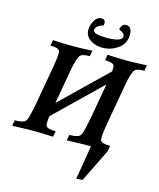

<svg xmlns="http://www.w3.org/2000/svg" viewBox="-175 -1057 1182 1428"><g transform="rotate(15 415.5 -343.0)"><path d="M724.6 0Q621.1 -3.9 567.9 -3.9Q516.6 -3.9 410.2 0L418 -43.9Q487.3 -43.9 503.2 -67.9Q519 -91.8 542 -220.7L587.4 -478L238.8 -140.1Q234.4 -107.4 234.4 -87.9Q234.4 -73.7 236.8 -66.9Q245.1 -43.9 312.5 -43.9L304.7 0Q201.2 -3.9 147.9 -3.9Q96.7 -3.9 -9.8 0L-2 -43.9Q67.4 -43.9 83.3 -67.9Q99.1 -91.8 122.1 -220.7L172.9 -508.8Q184.6 -575.7 184.6 -606.4Q184.6 -620.6 182.1 -627Q174.3 -649.4 110.8 -649.4L118.2 -693.4Q211.4 -688.5 272 -688.5Q331.5 -688.5 421.4 -693.4L414.1 -649.4Q359.9 -649.4 343.3 -633.8Q321.3 -613.3 302.7 -509.3L256.3 -247.1L603 -582.5Q604.5 -597.2 604.5 -607.4Q604.5 -620.6 602.1 -627Q594.2 -649.4 530.8 -649.4L538.1 -693.4Q631.3 -688.5 691.9 -688.5Q751.5 -688.5 841.3 -693.4L834 -649.4Q779.8 -649.4 763.2 -633.8Q741.2 -613.3 722.7 -509.3L668 -199.2Q654.3 -122.6 654.3 -88.4Q654.3 -73.7 656.7 -66.9Q665 -43.9 732.4 -43.9ZM486.8 -733.9Q430.7 -733.9 391.4 -761.7Q352.1 -789.6 352.1 -835.9Q352.1 -871.6 372.3 -907.5Q392.6 -943.4 425.8 -943.4Q456.1 -943.4 456.1 -913.6Q456.1 -907.2 454.1 -897Q398.9 -880.4 394 -849.6L393.6 -845.2Q393.6 -813.5 497.6 -813.5Q610.4 -813.5 616.7 -850.6L617.2 -856.4Q617.2 -882.3 573.2 -897.5Q581.5 -943.4 616.2 -943.4Q638.7 -943.4 649.9 -925.8Q661.1 -908.2 661.1 -879.9Q661.1 -820.8 617.7 -781.2Q558.6 -733.9 486.8 -733.9ZM552.2 256.8 596.2 -6.3 707.5 -18.1 724.6 0 600.1 253.9Z"/></g></svg>

Font: Kelvinch
Style: Bold Italic
Weight: 700
Italic angle: -10°
Designer: Paul James Miller
Foundry: High-Logic / Made with FontCreator
Version: Version 3.30 September 23, 2016